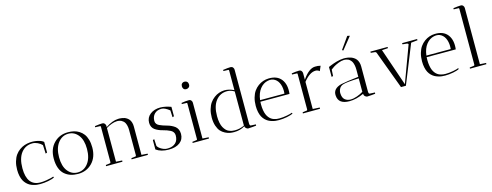

<svg xmlns="http://www.w3.org/2000/svg" viewBox="-24 -1509 5820 2272"><g transform="rotate(-15 2886.0 -372.5)"><path d="M420.9 -328.1 416 -433.1Q394.5 -456.1 362.5 -470.9Q330.6 -485.8 299.8 -485.8Q214.4 -485.8 162.1 -419.7Q109.9 -353.5 109.9 -231Q109.9 -14.2 274.9 -14.2Q306.6 -14.2 345.2 -20.3Q383.8 -26.4 408 -32.7Q432.1 -39.1 436 -42L442.9 -30.8Q419.4 -16.1 366.9 -6.1Q314.5 3.9 268.1 3.9Q246.1 3.9 226.3 1.7Q206.5 -0.5 183.3 -7.3Q160.2 -14.2 141.1 -24.7Q122.1 -35.2 103.8 -53.5Q85.4 -71.8 72.8 -95.5Q60.1 -119.1 52.5 -153.6Q44.9 -188 44.9 -230Q44.9 -284.7 58.1 -329.8Q71.3 -375 93 -405.5Q114.7 -436 144.8 -457.8Q174.8 -479.5 207 -490.2Q239.3 -501 274.9 -503.9Q324.2 -507.8 371.3 -496.8Q418.5 -485.8 439.9 -465.8V-335Z M497.6 -244.1Q497.6 -362.8 566.2 -433.3Q634.8 -503.9 739.7 -503.9Q778.8 -503.9 812.5 -495.8Q846.2 -487.8 876 -469Q905.8 -450.2 927 -422.1Q948.2 -394 960.4 -351.6Q972.7 -309.1 972.7 -255.9Q972.7 -137.2 904.1 -66.7Q835.4 3.9 730.5 3.9Q681.2 3.9 640.4 -9.5Q599.6 -22.9 566.9 -51.3Q534.2 -79.6 515.9 -128.9Q497.6 -178.2 497.6 -244.1ZM562.5 -244.1Q562.5 -133.8 610.1 -74Q657.7 -14.2 730.5 -14.2Q807.1 -14.2 857.4 -78.9Q907.7 -143.6 907.7 -255.9Q907.7 -365.7 860.1 -425.8Q812.5 -485.8 739.7 -485.8Q663.1 -485.8 612.8 -420.7Q562.5 -355.5 562.5 -244.1Z M1134.8 -466.8Q1133.3 -475.1 1128.4 -475.1L1067.4 -477.1L1068.4 -491.2Q1129.9 -500 1159.7 -500Q1176.8 -500 1187 -489.3Q1197.3 -478.5 1198.7 -464.8H1199.7V-443.8Q1283.2 -500.5 1356.4 -502.9Q1366.7 -503.4 1376.2 -502.9Q1385.7 -502.4 1402.3 -500Q1418.9 -497.6 1432.6 -492.7Q1446.3 -487.8 1461.4 -477.5Q1476.6 -467.3 1487.1 -453.6Q1497.6 -439.9 1504.6 -417.7Q1511.7 -395.5 1511.7 -368.2V-20L1586.4 -15.1Q1586.4 -14.6 1585.9 -7.6Q1585.4 -0.5 1585.4 0L1385.7 1Q1385.7 -8.3 1386.7 -13.2L1438.5 -20Q1446.8 -21 1446.8 -34.2V-342.8Q1446.8 -371.6 1441.2 -394.5Q1435.5 -417.5 1427.7 -431.6Q1419.9 -445.8 1407.5 -455.8Q1395 -465.8 1385.7 -470.5Q1376.5 -475.1 1363.8 -477.5Q1351.1 -480 1346.2 -480Q1341.3 -480 1334.5 -480Q1333 -480 1332.5 -480Q1273.4 -477.5 1199.7 -433.1V-20L1274.4 -15.1Q1274.4 -14.6 1273.9 -7.6Q1273.4 -0.5 1273.4 0L1072.8 1Q1072.8 -1.5 1073.2 -6.1Q1073.7 -10.7 1073.7 -13.2L1125.5 -20Q1134.8 -21 1134.8 -34.2Z M1705.6 -161.1 1710.4 -76.2Q1725.1 -49.8 1764.2 -29.3Q1803.2 -8.8 1841.3 -13.2Q1893.6 -14.2 1928.5 -45.4Q1963.4 -76.7 1963.4 -138.2Q1963.4 -160.6 1951.9 -177.2Q1940.4 -193.8 1921.9 -203.4Q1903.3 -212.9 1879.4 -221.7Q1855.5 -230.5 1830.3 -236.6Q1805.2 -242.7 1781.2 -253.2Q1757.3 -263.7 1738.8 -276.6Q1720.2 -289.6 1708.7 -311.5Q1697.3 -333.5 1697.3 -362.8Q1697.3 -426.8 1746.3 -465.3Q1795.4 -503.9 1870.6 -503.9Q1899.9 -503.9 1932.6 -497.1Q1965.3 -490.2 1983.4 -483.4L2001.5 -477.1V-361.8L1982.4 -355L1978.5 -439.9Q1920.9 -485.8 1881.3 -485.8Q1826.2 -485.8 1794.4 -453.4Q1762.7 -420.9 1762.7 -367.2Q1762.7 -346.7 1774.2 -331.5Q1785.6 -316.4 1804.2 -307.9Q1822.8 -299.3 1846.7 -290.8Q1870.6 -282.2 1895.5 -275.9Q1920.4 -269.5 1944.3 -258.1Q1968.3 -246.6 1986.8 -232.7Q2005.4 -218.8 2016.8 -194.6Q2028.3 -170.4 2028.3 -139.2Q2028.3 -72.8 1978.8 -34.4Q1929.2 3.9 1841.3 3.9Q1748 3.9 1687.5 -39.1V-153.8Z M2259.3 -459V-20L2334.5 -15.1Q2334.5 -14.6 2334 -7.6Q2333.5 -0.5 2333.5 0L2133.3 1Q2133.3 -8.3 2134.3 -13.2L2186.5 -20Q2192.4 -20 2194.3 -28.8V-467.8Q2192.4 -475.1 2188.5 -475.1L2128.4 -477.1L2129.4 -491.2Q2182.1 -500 2219.2 -500Q2238.8 -500 2249 -487.1Q2259.3 -474.1 2259.3 -459ZM2183.6 -679.2Q2183.6 -700.2 2195.3 -712.6Q2207 -725.1 2225.6 -725.1Q2246.6 -725.1 2259 -712.6Q2271.5 -700.2 2271.5 -679.2Q2271.5 -657.7 2258.3 -645.8Q2245.1 -633.8 2225.6 -633.8Q2205.6 -633.8 2194.6 -646.7Q2183.6 -659.7 2183.6 -679.2Z M2837.4 -709V-51.8Q2837.4 -21 2853.5 -21L2913.1 -18.1L2912.1 -2.9Q2904.8 -2 2866.9 1.5Q2829.1 4.9 2812.5 4.9Q2801.8 3.9 2789.1 -6.1Q2776.4 -16.1 2774.4 -32.2Q2717.8 3.9 2642.1 3.9Q2614.7 3.9 2589.1 -0.7Q2563.5 -5.4 2533.2 -20.8Q2502.9 -36.1 2481 -60.5Q2459 -85 2444.1 -128.7Q2429.2 -172.4 2429.2 -230Q2429.2 -284.7 2442.4 -330.3Q2455.6 -376 2477.5 -406.7Q2499.5 -437.5 2529.1 -459.5Q2558.6 -481.4 2589.8 -491.9Q2621.1 -502.4 2654.3 -503.9Q2713.4 -504.9 2772.5 -475.1V-713.9Q2772.5 -725.1 2766.1 -725.1L2705.1 -727.1L2706.1 -741.2Q2767.6 -750 2797.4 -750Q2816.4 -750 2826.9 -737.1Q2837.4 -724.1 2837.4 -709ZM2655.3 -14.2Q2717.8 -14.2 2772.5 -41V-459Q2729.5 -485.8 2685.1 -485.8Q2599.1 -485.8 2546.6 -419.7Q2494.1 -353.5 2494.1 -231Q2494.1 -185.5 2501.5 -149.4Q2508.8 -113.3 2521.7 -90.6Q2534.7 -67.9 2550 -52Q2565.4 -36.1 2584.7 -28.3Q2604 -20.5 2620.6 -17.3Q2637.2 -14.2 2655.3 -14.2Z M3390.6 -263.2H3033.7Q3032.7 -252 3032.7 -230Q3032.7 -190.9 3038.3 -158.7Q3043.9 -126.5 3053.2 -104.5Q3062.5 -82.5 3075.9 -65.9Q3089.4 -49.3 3103.8 -39.6Q3118.2 -29.8 3135.5 -23.9Q3152.8 -18.1 3168.2 -16.1Q3183.6 -14.2 3200.7 -14.2Q3245.1 -14.2 3294.7 -23.7Q3344.2 -33.2 3358.9 -41L3365.7 -30.8Q3342.3 -16.1 3290.3 -6.1Q3238.3 3.9 3190.9 3.9Q3169.4 3.9 3149.7 1.7Q3129.9 -0.5 3106.7 -7.3Q3083.5 -14.2 3064.2 -24.7Q3044.9 -35.2 3026.6 -53.2Q3008.3 -71.3 2995.6 -95Q2982.9 -118.7 2975.3 -153.1Q2967.8 -187.5 2967.8 -229Q2967.8 -283.7 2981 -329.6Q2994.1 -375.5 3016.1 -406.5Q3038.1 -437.5 3068.1 -459.5Q3098.1 -481.4 3130.6 -492.2Q3163.1 -502.9 3197.8 -503.9Q3303.2 -506.8 3353.5 -441.2Q3403.8 -375.5 3390.6 -263.2ZM3182.6 -480Q3126.5 -468.8 3086.2 -418Q3045.9 -367.2 3035.6 -282.2H3334Q3339.8 -345.2 3323.2 -394Q3306.6 -442.9 3269.5 -466.8Q3232.4 -490.7 3182.6 -480Z M3609.9 -459V-378.9Q3689 -494.6 3764.6 -497.1Q3798.8 -499 3832.5 -490.2L3806.6 -430.2Q3787.6 -449.2 3757.8 -449.2Q3686 -448.2 3609.9 -352.1V-20L3694.8 -15.1Q3694.8 -14.6 3694.3 -7.6Q3693.8 -0.5 3693.8 0L3483.9 1Q3483.9 -8.3 3484.9 -13.2L3536.6 -20Q3544.9 -21 3544.9 -34.2V-467.8Q3543 -475.1 3538.6 -475.1L3478.5 -477.1L3479.5 -491.2Q3532.2 -500 3569.8 -500Q3589.4 -500 3599.6 -487.1Q3609.9 -474.1 3609.9 -459Z M4232.4 -38.1H4229.5Q4139.2 3.9 4054.7 3.9Q3921.4 3.9 3913.6 -101.1Q3905.3 -188.5 4013.7 -216.8Q4083 -231.4 4229.5 -248V-335.9Q4229.5 -366.2 4224.4 -390.6Q4219.2 -415 4211.7 -430.2Q4204.1 -445.3 4192.6 -456.5Q4181.2 -467.8 4171.6 -472.9Q4162.1 -478 4149.4 -481Q4136.7 -483.9 4130.4 -484.4Q4124 -484.9 4115.7 -484.9Q4084 -484.4 4045.9 -469Q4007.8 -453.6 3985.6 -439.2Q3963.4 -424.8 3947.8 -412.1L3943.4 -334L3924.3 -329.1V-450.2L3935.1 -455.1Q3945.8 -459.5 3958.3 -464.6Q3970.7 -469.7 3990.5 -476.6Q4010.3 -483.4 4029.5 -488.8Q4048.8 -494.1 4071.8 -498.3Q4094.7 -502.4 4114.7 -502.9Q4127 -503.4 4138.4 -502.9Q4149.9 -502.4 4168.9 -499.3Q4188 -496.1 4203.9 -490.7Q4219.7 -485.4 4237.1 -474.4Q4254.4 -463.4 4266.6 -448.5Q4278.8 -433.6 4286.6 -410.2Q4294.4 -386.7 4294.4 -357.9V-51.8Q4294.4 -21 4310.5 -21L4371.6 -18.1L4370.6 -2.9Q4361.3 -1.5 4324 1.7Q4286.6 4.9 4270.5 4.9Q4258.8 3.9 4245.6 -7.8Q4232.4 -19.5 4232.4 -38.1ZM4072.8 -12.2Q4110.4 -12.2 4152.1 -27.1Q4193.8 -42 4229.5 -64V-229Q4079.6 -224.1 4035.6 -209Q4002.4 -199.2 3986.8 -170.4Q3971.2 -141.6 3973.6 -109.9Q3976.6 -57.6 4004.6 -34.9Q4032.7 -12.2 4072.8 -12.2ZM4228.5 -750 4258.8 -743.2 4139.6 -595.2 4124.5 -603Z M4686 0 4512.2 -467.8Q4506.3 -477.5 4497.1 -479L4445.3 -483.9Q4445.3 -486.8 4444.8 -491.7Q4444.3 -496.6 4444.3 -499L4655.3 -500Q4655.3 -499 4655.8 -492.2Q4656.2 -485.4 4656.2 -484.9L4582 -480L4739.3 -21L4903.3 -463.9Q4905.8 -469.2 4899.7 -473.6Q4893.6 -478 4886.2 -479L4834 -483.9Q4834 -486.8 4833.5 -491.7Q4833 -496.6 4833 -499L5017.1 -500Q5017.1 -499 5017.6 -492.2Q5018.1 -485.4 5018.1 -484.9L4938 -476.1L4746.1 0Z M5427.7 -263.2H5070.8Q5069.8 -252 5069.8 -230Q5069.8 -190.9 5075.4 -158.7Q5081.1 -126.5 5090.3 -104.5Q5099.6 -82.5 5113 -65.9Q5126.5 -49.3 5140.9 -39.6Q5155.3 -29.8 5172.6 -23.9Q5189.9 -18.1 5205.3 -16.1Q5220.7 -14.2 5237.8 -14.2Q5282.2 -14.2 5331.8 -23.7Q5381.3 -33.2 5396 -41L5402.8 -30.8Q5379.4 -16.1 5327.4 -6.1Q5275.4 3.9 5228 3.9Q5206.5 3.9 5186.8 1.7Q5167 -0.5 5143.8 -7.3Q5120.6 -14.2 5101.3 -24.7Q5082 -35.2 5063.7 -53.2Q5045.4 -71.3 5032.7 -95Q5020 -118.7 5012.5 -153.1Q5004.9 -187.5 5004.9 -229Q5004.9 -283.7 5018.1 -329.6Q5031.2 -375.5 5053.2 -406.5Q5075.2 -437.5 5105.2 -459.5Q5135.3 -481.4 5167.7 -492.2Q5200.2 -502.9 5234.9 -503.9Q5340.3 -506.8 5390.6 -441.2Q5440.9 -375.5 5427.7 -263.2ZM5219.7 -480Q5163.6 -468.8 5123.3 -418Q5083 -367.2 5072.8 -282.2H5371.1Q5377 -345.2 5360.4 -394Q5343.8 -442.9 5306.6 -466.8Q5269.5 -490.7 5219.7 -480Z M5657.7 -709V-20L5732.9 -15.1Q5732.9 -14.6 5732.4 -7.6Q5731.9 -0.5 5731.9 0L5530.8 1Q5530.8 -1.5 5531.2 -6.1Q5531.7 -10.7 5531.7 -13.2L5584 -20Q5590.8 -21 5592.8 -29.8V-713.9Q5592.8 -725.1 5586.9 -725.1L5525.9 -727.1L5526.9 -741.2Q5588.4 -750 5617.7 -750Q5636.7 -750 5647.2 -737.1Q5657.7 -724.1 5657.7 -709Z"/></g></svg>

Font: Antic Didone
Style: Regular
Weight: 400
Designer: Santiago Orozco
Foundry: Santiago Orozco
Version: Version 2.000